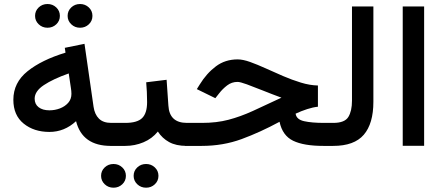

<svg xmlns="http://www.w3.org/2000/svg" viewBox="-20 -709 2152 933"><path d="M308.6 -631.8Q308.6 -656.2 326.2 -672.9Q343.8 -689.5 369.1 -689.5Q394 -689.5 411.6 -672.9Q429.2 -656.2 429.2 -631.8Q429.2 -607.4 411.6 -590.8Q394 -574.2 369.1 -574.2Q343.8 -574.2 326.2 -591.1Q308.6 -607.9 308.6 -631.8ZM150.4 -631.8Q150.4 -656.2 168 -672.9Q185.5 -689.5 210.9 -689.5Q235.8 -689.5 253.4 -672.9Q271 -656.2 271 -631.8Q271 -607.4 253.4 -590.8Q235.8 -574.2 210.9 -574.2Q185.5 -574.2 168 -591.1Q150.4 -607.9 150.4 -631.8ZM518.6 0Q379.9 0 349.6 -120.1Q293 -67.9 220.2 -67.9Q145 -67.9 95 -108.4Q44.9 -148.9 44.9 -224.1Q44.9 -307.6 113.8 -362.8Q182.6 -418 298.3 -453.1L294.9 -476.6L390.6 -496.1L434.6 -190.4Q439.9 -153.3 460.7 -132.6Q481.4 -111.8 520.5 -111.8H535.6V0ZM327.1 -252.9Q327.1 -267.1 324.2 -283.7L314 -352.1Q237.8 -325.2 193.1 -295.4Q148.4 -265.6 148.4 -229.5Q148.4 -202.6 168 -187.7Q187.5 -172.9 220.2 -172.9Q246.6 -172.9 271 -182.1Q295.4 -191.4 311.3 -209.2Q327.1 -227.1 327.1 -252.9Z M515.1 -111.8H588.9Q647 -111.8 670.9 -135.5Q694.8 -159.2 694.8 -212.9Q694.8 -238.8 693.6 -262.5Q692.4 -286.1 690.4 -309.1L789.6 -321.3L798.3 -195.8Q803.2 -111.8 888.2 -111.8H898.4V0H887.2Q835.4 0 801.8 -18.6Q768.1 -37.1 747.1 -69.8Q719.2 -35.2 677.2 -17.6Q635.3 0 588.9 0H515.1ZM629.4 145.5Q629.4 121.1 647 104.5Q664.6 87.9 689.9 87.9Q714.8 87.9 732.4 104.5Q750 121.1 750 145.5Q750 169.9 732.4 186.5Q714.8 203.1 689.9 203.1Q664.6 203.1 647 186.3Q629.4 169.4 629.4 145.5ZM471.2 145.5Q471.2 121.1 488.8 104.5Q506.3 87.9 531.7 87.9Q556.6 87.9 574.2 104.5Q591.8 121.1 591.8 145.5Q591.8 169.9 574.2 186.5Q556.6 203.1 531.7 203.1Q506.3 203.1 488.8 186.3Q471.2 169.4 471.2 145.5Z M1524.9 -293.5V-190.4Q1501 -188 1472.4 -178.7Q1443.8 -169.4 1416.5 -156.7Q1420.4 -128.4 1457.8 -120.1Q1495.1 -111.8 1553.2 -111.8H1580.1V0H1551.3Q1456.1 0 1404.3 -25.1Q1352.5 -50.3 1338.4 -117.2Q1244.6 -66.4 1154.3 -33.2Q1064 0 960.4 0H878.9V-111.8H961.9Q1032.7 -111.8 1090.3 -127Q1147.9 -142.1 1208.5 -169.7Q1269 -197.3 1347.7 -234.4Q1299.8 -252 1255.6 -269.8Q1211.4 -287.6 1179.2 -299.3Q1147 -311 1134.3 -311Q1106 -311 1083.7 -293.9Q1061.5 -276.9 1044.9 -255.4L1026.4 -231.9L936.5 -275.9L950.2 -297.9Q983.4 -352.1 1028.6 -386.2Q1073.7 -420.4 1134.8 -420.4Q1160.2 -420.4 1195.1 -408Q1230 -395.5 1270.8 -377Q1311.5 -358.4 1355.2 -339.6Q1398.9 -320.8 1442.1 -307.6Q1485.4 -294.4 1524.9 -293.5Z M1560.5 -111.8H1599.6Q1655.3 -111.8 1672.9 -140.9Q1690.4 -169.9 1690.4 -219.2V-677.7H1794.4V-214.4Q1794.4 -108.4 1747.8 -54.2Q1701.2 0 1599.1 0H1560.5Z M2041 -677.7V-0.5H1937V-677.7Z"/></svg>

Font: Vazirmatn RD UI Medium
Style: Regular
Weight: 500
Designer: Saber Rastikerdar
Foundry: Saber Rastikerdar
Version: Version 33.003